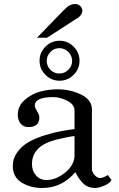

<svg xmlns="http://www.w3.org/2000/svg" viewBox="-20 -926 596 961"><path d="M44 -96Q44 -134 67.5 -165.5Q91 -197 124 -215.5Q157 -234 203 -248.5Q249 -263 282.5 -269Q316 -275 353 -280V-372Q353 -403 317 -421.5Q281 -440 247 -440Q156 -440 154 -399Q154 -388 165.5 -369.5Q177 -351 177 -339Q177 -290 123 -290Q97 -290 83 -307.5Q69 -325 69 -351Q69 -396 104.5 -426.5Q140 -457 182.5 -468Q225 -479 268 -479Q332 -479 386 -452.5Q440 -426 440 -379V-81Q440 -66 453 -50.5Q466 -35 481 -35Q496 -35 520 -50L538 -25Q529 -8 502.5 3Q476 14 458 15Q422 15 400 -4.5Q378 -24 357 -64Q289 15 192 15Q132 15 88 -12.5Q44 -40 44 -96ZM140 -105Q140 -71 160 -48Q180 -25 213 -25Q261 -25 307 -63Q353 -101 353 -149V-245Q328 -243 261 -227Q140 -196 140 -105ZM207.5 -551.5Q178 -581 178 -622Q178 -663 207.5 -692.5Q237 -722 278 -722Q319 -722 348.5 -692.5Q378 -663 378 -622Q378 -581 348.5 -551.5Q319 -522 278 -522Q237 -522 207.5 -551.5ZM232.5 -666Q214 -647 214 -621Q214 -595 232.5 -576.5Q251 -558 277 -558Q303 -558 322 -576.5Q341 -595 341 -621Q341 -647 322 -666Q303 -685 277 -685Q251 -685 232.5 -666ZM165 -737 299 -875Q311 -887 316.5 -891.5Q322 -896 332.5 -901Q343 -906 356 -906Q372 -906 382 -895.5Q392 -885 392 -873Q392 -847 356 -828L215 -737Q215 -737 165 -737Z"/></svg>

Font: Academico
Style: Regular
Weight: 400
Foundry: Steinberg Media Technologies GmbH
Version: Version 0.902